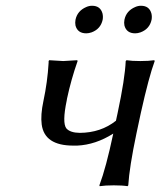

<svg xmlns="http://www.w3.org/2000/svg" viewBox="-20 -640 554 663"><path d="M129.9 -291Q144 -356.9 147.9 -423.3Q147.9 -426.8 147.9 -429.2L149.9 -432.1Q151.9 -432.1 198.2 -429.2L246.6 -432.1L248 -429.2Q225.6 -365.7 211.4 -299.3Q210.4 -295.9 210.4 -293Q194.3 -216.3 209 -196.8Q222.2 -181.6 255.4 -181.2Q328.1 -181.6 380.4 -223.1L386.2 -250Q411.6 -369.1 414.1 -429.2L417 -432.1Q434.6 -429.2 464.4 -429.2Q494.1 -429.2 512.7 -432.1L514.2 -429.2Q494.1 -375 466.3 -250L451.2 -179.2Q426.8 -63 422.9 0L420.4 2.9Q402.8 0 373 0Q343.3 0 324.2 2.9L323.2 0Q346.2 -61 371.1 -178.7Q310.1 -140.1 246.6 -137.2Q239.3 -137.2 232.9 -137.2Q133.8 -137.2 124 -210Q119.6 -242.7 129.9 -291ZM240.7 -571.8Q247.1 -602.5 277.8 -615.7Q287.6 -620.1 297.9 -620.1Q326.7 -620.1 334 -593.3Q336.4 -582.5 334.5 -571.8Q327.6 -540 296.4 -528.3Q286.6 -524.9 277.8 -524.9Q248 -524.9 240.7 -551.8Q238.8 -561.5 240.7 -571.8ZM409.7 -571.8Q416 -602.5 446.8 -615.7Q456.5 -620.1 466.8 -620.1Q495.6 -620.1 502.9 -593.3Q505.4 -582.5 503.4 -571.8Q496.6 -540 465.3 -528.3Q455.6 -524.9 446.8 -524.9Q417 -524.9 409.7 -551.8Q407.7 -561.5 409.7 -571.8Z"/></svg>

Font: Linux Biolinum Slanted O
Style: Slanted
Weight: 400
Designer: Philipp H. Poll
Foundry: Philipp H. Poll
Version: Version 1.0.4